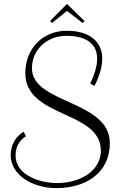

<svg xmlns="http://www.w3.org/2000/svg" viewBox="-20 -858 629 986"><path d="M144 -507C144 -603 221 -674 321 -674C429 -674 479 -628 479 -557C479 -495 443 -430 443 -429L465 -417C467 -421 505 -488 505 -557C505 -642 443 -700 322 -700C202 -700 110 -611 110 -482C110 -251 498 -292 498 -84C498 8 409 82 271 82C191 82 60 45 60 -60C60 -130 111 -157 113 -158L102 -181C98 -180 35 -146 35 -60C35 38 143 108 270 108C415 108 544 35 544 -124C544 -343 144 -325 144 -507ZM414 -750 324 -838 237 -750 247 -740 324 -802 404 -740Z"/></svg>

Font: Clicker Script
Style: Regular
Weight: 400
Designer: Astigmatic (AOETI)
Foundry: Astigmatic (AOETI)
Version: Version 1.000